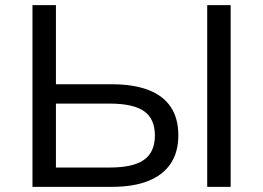

<svg xmlns="http://www.w3.org/2000/svg" viewBox="-20 -725 1021 745"><path d="M106 0V-705H197V-398H415Q498 -398 555.5 -376Q613 -354 642.5 -310Q672 -266 672 -200Q672 -135 642.5 -90.5Q613 -46 555.5 -23Q498 0 415 0ZM197 -75H406Q497 -75 539 -105Q581 -135 581 -199Q581 -264 539 -293.5Q497 -323 406 -323H197ZM784 0V-705H875V0Z"/></svg>

Font: Nunito Sans 10pt SemiExpanded
Style: Regular
Weight: 400
Width: 6
Designer: Vernon Adams
Foundry: Vernon Adams
Version: Version 3.101;gftools[0.9.27]